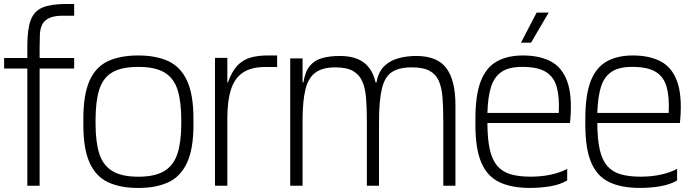

<svg xmlns="http://www.w3.org/2000/svg" viewBox="-24 -921 3426 952"><path d="M111.5 -494V-694Q111.5 -776.7 128.4 -821.6Q145.3 -866.5 187.7 -884Q230 -901.5 305.3 -901.2L343.7 -901V-843H302.5Q251.5 -844.7 224.2 -833.3Q197 -822 186.1 -800.9Q175.2 -779.8 173.8 -750.5Q172.5 -721.2 172.5 -686V-494ZM111.5 0V-634H172.5V0ZM-3.5 -581.3V-633.3H343.7V-581.3Z M661.8 11Q573.3 11 512.6 -17Q451.8 -45 420.6 -113.5Q389.3 -182 389.3 -302V-332Q389.3 -452 419.8 -520.5Q450.2 -589 510.9 -617.5Q571.7 -646 661.8 -646Q749.5 -646 810.2 -618Q871 -590 903.1 -521.5Q935.2 -453 935.2 -332V-302Q935.2 -182 903.1 -113.5Q871 -45 810.2 -17Q749.5 11 661.8 11ZM661.9 -44.8Q745 -44.8 791.3 -73.4Q837.7 -102 856.2 -160.3Q874.8 -218.6 874.8 -308.5V-325.7Q874.8 -416.5 856.7 -474.7Q838.6 -533 792.3 -561.2Q746 -589.3 661.9 -589.3Q576.8 -589.3 531 -561.2Q485.2 -533 467.5 -474.7Q449.8 -416.4 449.8 -325.7V-308.5Q449.8 -218.7 467.9 -160.3Q486 -102 532.4 -73.4Q578.7 -44.8 661.9 -44.8Z M1042 0V-634H1103.2V-512.2H1106.2Q1125.5 -567 1153 -595.9Q1180.5 -624.8 1217.7 -635.4Q1254.8 -646 1302.8 -646H1350.2V-588.8H1291.8Q1221.8 -588.8 1180.6 -561.2Q1139.3 -533.5 1121.2 -477.1Q1103.2 -420.7 1103.2 -334V0Z M1415 0V-631.3H1476.2V-512.5H1480.3Q1489.2 -566.7 1512.7 -594.8Q1536.2 -622.8 1573.8 -633.2Q1611.3 -643.5 1660.3 -643.5Q1737.3 -643.5 1780.4 -610.6Q1823.5 -577.7 1838.2 -512.5H1843Q1851.3 -562.5 1879.2 -591Q1907 -619.5 1949.1 -631.5Q1991.2 -643.5 2040.2 -643.5Q2144.2 -643.5 2189.2 -583.1Q2234.2 -522.7 2234.2 -400.7V0H2174V-322.3Q2174 -387.2 2170.2 -436.6Q2166.5 -486 2151.9 -519.5Q2137.3 -553 2105.8 -570Q2074.2 -587 2017.5 -587Q1954.8 -587 1919.2 -563.8Q1883.7 -540.5 1869.4 -480.8Q1855.2 -421 1855.2 -312.3V0H1795V-322.3Q1795 -383.8 1791.2 -432.8Q1787.5 -481.8 1772.9 -516.2Q1758.3 -550.5 1726.8 -568.8Q1695.2 -587 1638.5 -587Q1575.8 -587 1540.2 -561.2Q1504.7 -535.5 1490.4 -477.4Q1476.2 -419.3 1476.2 -322.3V0Z M2603.7 10.8Q2513.5 10.8 2453.2 -17.2Q2392.8 -45.3 2363 -113.8Q2333.2 -182.3 2333.2 -302.3V-332Q2333.2 -450 2359.8 -518.4Q2386.3 -586.8 2439.8 -616.7Q2493.2 -646.5 2572.5 -646Q2653.7 -645.2 2708.5 -615.8Q2763.3 -586.3 2788.3 -517.8Q2813.3 -449.2 2804.2 -332L2802 -311.2H2392.7Q2393 -230.3 2404.9 -178.4Q2416.8 -126.5 2442.8 -97.3Q2468.7 -68.2 2509.2 -56.6Q2549.8 -45 2607.2 -45Q2662.5 -45 2709.5 -55.6Q2756.5 -66.2 2788.3 -83.7V-26.3Q2753 -5.5 2704.3 2.7Q2655.7 10.8 2603.7 10.8ZM2392.7 -361H2746.5Q2750.5 -438.5 2736.8 -488.5Q2723.2 -538.5 2684.3 -563.4Q2645.5 -588.3 2572.5 -589.3Q2502.2 -590.8 2464.1 -565.5Q2426 -540.2 2410.4 -489.2Q2394.8 -438.3 2392.7 -361ZM2559 -709.3 2636.8 -858.5H2696.5L2609 -709.3Z M3148.7 10.8Q3058.5 10.8 2998.2 -17.2Q2937.8 -45.3 2908 -113.8Q2878.2 -182.3 2878.2 -302.3V-332Q2878.2 -450 2904.8 -518.4Q2931.3 -586.8 2984.8 -616.7Q3038.2 -646.5 3117.5 -646Q3198.7 -645.2 3253.5 -615.8Q3308.3 -586.3 3333.3 -517.8Q3358.3 -449.2 3349.2 -332L3347 -311.2H2937.7Q2938 -230.3 2949.9 -178.4Q2961.8 -126.5 2987.8 -97.3Q3013.7 -68.2 3054.2 -56.6Q3094.8 -45 3152.2 -45Q3207.5 -45 3254.5 -55.6Q3301.5 -66.2 3333.3 -83.7V-26.3Q3298 -5.5 3249.3 2.7Q3200.7 10.8 3148.7 10.8ZM2937.7 -361H3291.5Q3295.5 -438.5 3281.8 -488.5Q3268.2 -538.5 3229.3 -563.4Q3190.5 -588.3 3117.5 -589.3Q3047.2 -590.8 3009.1 -565.5Q2971 -540.2 2955.4 -489.2Q2939.8 -438.3 2937.7 -361Z"/></svg>

Font: Matangi Light
Style: Regular
Weight: 300
Designer: Prashant Pant
Foundry: The Graphic Ant
Version: Version 3.002